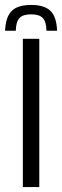

<svg xmlns="http://www.w3.org/2000/svg" viewBox="-38 -757 250 777"><path d="M88 -737Q142 -737 166.5 -712.8Q191 -688.5 193 -632.5H150Q149.5 -668.5 135.5 -683.8Q121.5 -699 88 -699Q54.5 -699 40.5 -683.8Q26.5 -668.5 26 -632.5H-17.5Q-15 -688.5 9.5 -712.8Q34 -737 88 -737ZM54.5 0V-600H121V0Z"/></svg>

Font: Big Shoulders Display Thin
Style: Regular
Weight: 400
Version: Version 2.002